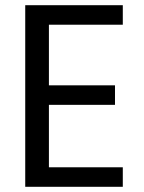

<svg xmlns="http://www.w3.org/2000/svg" viewBox="-20 -718 553 738"><path d="M168 -623V-390H422V-315H168V-75H452V0H77V-698H452V-623Z"/></svg>

Font: Poppins A&M
Style: Regular-A&M
Weight: 400
Designer: Ninad Kale (Devanagari), Jonny Pinhorn (Latin)
Foundry: Indian Type Foundry
Version: 4.004